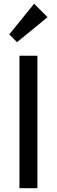

<svg xmlns="http://www.w3.org/2000/svg" viewBox="-20 -986 298 1006"><path d="M81.8 0V-694H176V0ZM69.2 -765 28.5 -805.8 158.8 -966.5 229.2 -896Z"/></svg>

Font: Marine Company Thin
Style: Regular
Weight: 100
Designer: Rodrigo Fuenzalida
Foundry: fragTYPE
Version: Version 1.000